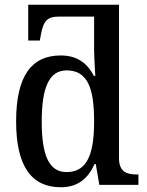

<svg xmlns="http://www.w3.org/2000/svg" viewBox="-20 -780 620 810"><path d="M237 10C309 10 352 -28 379 -88H384L399 0H564V-44H556C516 -44 482 -54 482 -113V-760H99V-609H148L153 -636C164 -695 182 -710 229 -710H377V-572C377 -542 382 -462 382 -460H376C349 -512 307 -546 236 -546C114 -546 48 -461 48 -268C48 -75 115 10 237 10ZM261 -54C186 -54 156 -126 156 -267C156 -408 186 -483 261 -483C350 -483 377 -408 377 -268C377 -130 348 -54 261 -54Z"/></svg>

Font: Noto Serif SemiCondensed Medium
Style: Regular
Weight: 500
Width: 4
Designer: Monotype Design Team
Foundry: Monotype Imaging Inc.
Version: Version 2.014